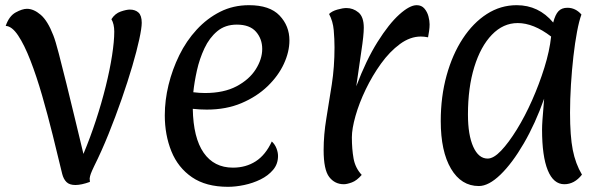

<svg xmlns="http://www.w3.org/2000/svg" viewBox="-20 -704 2340 741"><path d="M271 10Q248 10 236.5 -1.5Q225 -13 220 -33Q203 -104 183.5 -182.5Q164 -261 142.5 -335.5Q121 -410 97.5 -470.5Q74 -531 50 -567Q26 -603 2 -604Q15 -642 40.5 -656Q66 -670 84 -670Q110 -670 137 -647Q164 -624 186 -567Q194 -547 207 -497Q220 -447 236.5 -380.5Q253 -314 270 -243Q287 -172 302 -110Q328 -172 350 -239Q372 -306 388 -370.5Q404 -435 412.5 -490Q421 -545 421 -582Q421 -611 410 -630Q424 -652 446 -659.5Q468 -667 481 -667Q502 -667 514.5 -655.5Q527 -644 527 -616Q527 -596 517.5 -552Q508 -508 490.5 -448.5Q473 -389 449.5 -321.5Q426 -254 399 -187Q372 -120 343 -62Q334 -43 330.5 -33.5Q327 -24 326 -15Q326 -12 326.5 -9Q327 -6 327 -2Q294 10 271 10Z M860 17Q775 17 721 -20Q667 -57 641.5 -120Q616 -183 616 -259Q616 -317 630.5 -376.5Q645 -436 672 -491Q699 -546 739 -589.5Q779 -633 829.5 -658.5Q880 -684 941 -684Q1021 -684 1059 -644Q1097 -604 1097 -548Q1097 -504 1075.5 -457.5Q1054 -411 1012.5 -371Q971 -331 912 -306Q853 -281 778 -281Q751 -281 724 -284Q726 -172 766 -114.5Q806 -57 879 -57Q929 -57 967 -81.5Q1005 -106 1029 -158Q1041 -147 1047 -131.5Q1053 -116 1053 -102Q1053 -71 1034 -48.5Q1015 -26 985.5 -11.5Q956 3 922.5 10Q889 17 860 17ZM771 -345Q844 -345 893 -371Q942 -397 967 -436.5Q992 -476 992 -515Q992 -554 968 -581.5Q944 -609 894 -609Q849 -609 818.5 -583.5Q788 -558 769 -517.5Q750 -477 740 -432Q730 -387 726 -348Q750 -345 771 -345Z M1307 7Q1272 7 1250.5 -21Q1229 -49 1229 -125Q1229 -184 1239.5 -247Q1250 -310 1260.5 -378Q1271 -446 1271 -521Q1271 -553 1268 -587.5Q1265 -622 1250 -650Q1261 -661 1282 -667Q1303 -673 1317 -673Q1343 -673 1363.5 -656Q1384 -639 1384 -597Q1384 -568 1374.5 -506Q1365 -444 1355 -371Q1393 -472 1437 -542Q1481 -612 1521 -648Q1561 -684 1588 -684Q1607 -684 1618 -671Q1629 -658 1633.5 -641Q1638 -624 1638 -610Q1638 -598 1636 -584Q1634 -570 1632 -560Q1617 -563 1604 -563Q1563 -563 1523.5 -534Q1484 -505 1450.5 -458.5Q1417 -412 1391.5 -359Q1366 -306 1352 -256.5Q1338 -207 1338 -174Q1338 -129 1344.5 -92.5Q1351 -56 1376 -29Q1357 -7 1338 0Q1319 7 1307 7Z M1828 14Q1760 14 1720.5 -53Q1681 -120 1681 -237Q1681 -331 1703.5 -412.5Q1726 -494 1766 -555Q1806 -616 1859 -650Q1912 -684 1974 -684Q2059 -684 2115 -617Q2123 -648 2135.5 -661Q2148 -674 2170 -674Q2201 -674 2224 -648Q2215 -624 2207 -581.5Q2199 -539 2193 -486.5Q2187 -434 2183.5 -377.5Q2180 -321 2180 -269Q2180 -179 2190.5 -125.5Q2201 -72 2226 -30Q2197 7 2158 7Q2116 7 2094 -47Q2072 -101 2072 -204Q2072 -219 2073.5 -240.5Q2075 -262 2077 -284.5Q2079 -307 2080 -323Q2046 -227 2001.5 -150.5Q1957 -74 1911.5 -30Q1866 14 1828 14ZM1862 -92Q1885 -92 1914 -122.5Q1943 -153 1974.5 -204Q2006 -255 2033.5 -317Q2061 -379 2081 -443Q2101 -507 2107 -563Q2039 -615 1978 -615Q1922 -615 1878.5 -570Q1835 -525 1810.5 -445.5Q1786 -366 1786 -262Q1786 -183 1806.5 -137.5Q1827 -92 1862 -92Z"/></svg>

Font: Paprika
Style: Regular
Weight: 400
Designer: Eduardo Rodriguez Tunni
Foundry: Eduardo Rodriguez Tunni
Version: Version 1.010; ttfautohint (v1.8.3)